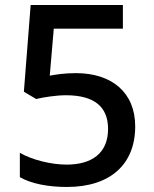

<svg xmlns="http://www.w3.org/2000/svg" viewBox="-20 -734 612 764"><path d="M282 -443C235 -443 201 -437 178 -433L194 -620H469V-714H102L75 -369L124 -340C152 -347 204 -355 242 -355C358 -355 410 -307 410 -221C410 -124 345 -79 245 -79C183 -79 107 -98 59 -126V-29C104 -3 172 10 246 10C420 10 518 -81 518 -231C518 -367 424 -443 282 -443Z"/></svg>

Font: Noto Sans Gujarati UI Medium
Style: Regular
Weight: 500
Designer: Jelle Bosma - Monotype Design Team, Universal Thirst
Foundry: Monotype Imaging Inc.
Version: Version 2.106